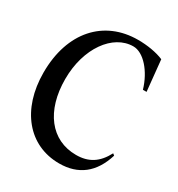

<svg xmlns="http://www.w3.org/2000/svg" viewBox="-174 -830 889 959"><g transform="rotate(30 270.5 -350.0)"><path d="M309 16C419 16 493 -41 528 -155L518 -163C482 -94 433 -63 361 -63C216 -63 125 -182 125 -365C125 -543 222 -676 339 -676C398 -676 461 -604 488 -512H509L491 -690C451 -707 397 -716 343 -716C147 -716 15 -572 15 -339C15 -126 133 16 309 16Z"/></g></svg>

Font: RL Madena
Style: Regular
Weight: 400
Designer: I Kadek Wantara Putra
Foundry: Roughlines ID
Version: Version 1.000;Glyphs 3.1.2 (3151)